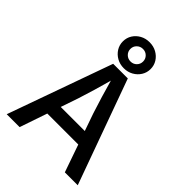

<svg xmlns="http://www.w3.org/2000/svg" viewBox="-278 -1128 1259 1259"><g transform="rotate(45 351.5 -498.5)"><path d="M22 0 281.7 -727.5H417.5L680.7 0H561L419.4 -405.8Q402.8 -455.6 383.1 -521.5Q363.3 -587.4 336.9 -681.2H360.8Q335.4 -586.9 315.7 -520.3Q295.9 -453.6 280.3 -405.8L141.6 0ZM163.6 -191.4V-284.2H539.6V-191.4ZM351.6 -755.9Q314.9 -755.9 285.9 -772.2Q256.8 -788.6 239.7 -815.9Q222.7 -843.3 222.7 -876.5Q222.7 -910.2 239.7 -937.3Q256.8 -964.4 285.9 -980.5Q314.9 -996.6 351.1 -996.6Q387.7 -996.6 416.7 -980.5Q445.8 -964.4 462.9 -937.3Q480 -910.2 480 -876.5Q480 -843.3 462.9 -815.9Q445.8 -788.6 416.7 -772.2Q387.7 -755.9 351.6 -755.9ZM351.6 -818.4Q376.5 -818.4 393.3 -835.2Q410.2 -852.1 410.2 -876.5Q410.2 -900.9 393.3 -917.7Q376.5 -934.6 351.6 -934.6Q326.7 -934.6 309.6 -917.7Q292.5 -900.9 292.5 -876.5Q292.5 -852.1 309.6 -835.2Q326.7 -818.4 351.6 -818.4Z"/></g></svg>

Font: Inter 17pt Medium
Style: Regular
Weight: 500
Version: Version 4.001;git-66647c0bb